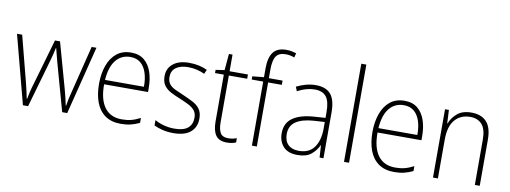

<svg xmlns="http://www.w3.org/2000/svg" viewBox="-62 -1109 3891 1464"><g transform="rotate(10 1883.5 -377.5)"><path d="M352 -373Q337 -427 326 -474H324Q319 -449 312.5 -424Q306 -399 299 -373L192 0H152L13 -529H53L144 -177Q154 -137 160.5 -108.5Q167 -80 172 -54H175Q179 -77 186 -107Q193 -137 205 -176L307 -529H346L445 -175Q454 -141 461.5 -111Q469 -81 474 -54H477Q481 -83 486.5 -108Q492 -133 502 -171L591 -529H628L495 0H456Z M896 -539Q959 -539 998 -506.5Q1037 -474 1055.5 -419Q1074 -364 1074 -297V-265H734Q733 -149 778.5 -87Q824 -25 912 -25Q952 -25 984 -33Q1016 -41 1055 -61V-23Q1022 -7 987.5 1.5Q953 10 911 10Q837 10 789 -24Q741 -58 718 -119Q695 -180 695 -262Q695 -341 717.5 -404Q740 -467 784.5 -503Q829 -539 896 -539ZM896 -505Q827 -505 784.5 -453Q742 -401 735 -299H1036Q1037 -358 1022 -405Q1007 -452 976 -478.5Q945 -505 896 -505Z M1495 -133Q1495 -67 1450.5 -28.5Q1406 10 1318 10Q1270 10 1231 0Q1192 -10 1167 -23V-64Q1199 -46 1238 -35.5Q1277 -25 1318 -25Q1391 -25 1424 -53.5Q1457 -82 1457 -133Q1457 -167 1440.5 -188Q1424 -209 1394.5 -224.5Q1365 -240 1326 -256Q1283 -273 1249.5 -290.5Q1216 -308 1196.5 -335Q1177 -362 1177 -407Q1177 -467 1221.5 -503Q1266 -539 1345 -539Q1386 -539 1422 -531Q1458 -523 1486 -509L1471 -476Q1446 -489 1412 -497Q1378 -505 1344 -505Q1284 -505 1249.5 -480Q1215 -455 1215 -407Q1215 -374 1230.5 -353.5Q1246 -333 1275 -319Q1304 -305 1343 -289Q1384 -271 1418.5 -253.5Q1453 -236 1474 -208Q1495 -180 1495 -133Z M1736 -24Q1755 -24 1772 -27.5Q1789 -31 1802 -36V-3Q1788 3 1771 6.5Q1754 10 1731 10Q1671 10 1645.5 -26.5Q1620 -63 1620 -133V-496H1552V-521L1620 -531L1631 -658H1659V-529H1801V-496H1659V-135Q1659 -80 1675.5 -52Q1692 -24 1736 -24Z M2069 -496H1963V0H1925V-496H1836V-521L1925 -530V-597Q1925 -681 1956 -723Q1987 -765 2058 -765Q2081 -765 2100 -761Q2119 -757 2135 -752L2126 -718Q2095 -731 2058 -731Q2006 -731 1984.5 -699.5Q1963 -668 1963 -595V-529H2069Z M2326 -539Q2404 -539 2441.5 -495.5Q2479 -452 2479 -355V0H2449L2443 -94H2441Q2422 -52 2384.5 -21Q2347 10 2278 10Q2205 10 2168.5 -30Q2132 -70 2132 -133Q2132 -212 2190 -252.5Q2248 -293 2355 -300L2441 -306V-349Q2441 -434 2412.5 -469.5Q2384 -505 2324 -505Q2292 -505 2259 -496Q2226 -487 2190 -468L2177 -501Q2211 -518 2248.5 -528.5Q2286 -539 2326 -539ZM2358 -269Q2268 -263 2219.5 -230.5Q2171 -198 2171 -133Q2171 -80 2200.5 -51.5Q2230 -23 2283 -23Q2363 -23 2401.5 -76.5Q2440 -130 2441 -219V-274Z M2677 0H2638V-760H2677Z M3013 -539Q3076 -539 3115 -506.5Q3154 -474 3172.5 -419Q3191 -364 3191 -297V-265H2851Q2850 -149 2895.5 -87Q2941 -25 3029 -25Q3069 -25 3101 -33Q3133 -41 3172 -61V-23Q3139 -7 3104.5 1.5Q3070 10 3028 10Q2954 10 2906 -24Q2858 -58 2835 -119Q2812 -180 2812 -262Q2812 -341 2834.5 -404Q2857 -467 2901.5 -503Q2946 -539 3013 -539ZM3013 -505Q2944 -505 2901.5 -453Q2859 -401 2852 -299H3153Q3154 -358 3139 -405Q3124 -452 3093 -478.5Q3062 -505 3013 -505Z M3530 -539Q3607 -539 3648 -495Q3689 -451 3689 -356V0H3651V-351Q3651 -431 3618.5 -468Q3586 -505 3527 -505Q3453 -505 3409 -454Q3365 -403 3365 -300V0H3327V-529H3357L3362 -426H3365Q3381 -470 3421 -504.5Q3461 -539 3530 -539Z"/></g></svg>

Font: Noto Sans Khmer SemiCondensed ExtraLight
Style: Regular
Weight: 200
Width: 4
Designer: Danh Hong and the Monotype Design Team
Foundry: Monotype Imaging Inc.
Version: Version 2.004; ttfautohint (v1.8.4.7-5d5b)